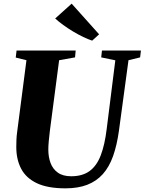

<svg xmlns="http://www.w3.org/2000/svg" viewBox="-20 -1019 790 1049"><path d="M682 -690 630 -306Q619 -226 597.8 -166.2Q576.5 -106.5 541.8 -67.8Q507 -29 456.8 -9.5Q406.5 10 338 10Q240.5 10 181.5 -18Q122.5 -46 95.8 -96.8Q69 -147.5 69 -215.5Q69 -234.5 69.8 -254.8Q70.5 -275 73.5 -296.5L124.5 -690L66 -704.5L70.5 -743H393.5L390 -705.5L303 -690L252.5 -304.5Q249 -275.5 246.5 -248.8Q244 -222 244 -201.5Q244 -161.5 256.2 -128.5Q268.5 -95.5 296 -75.8Q323.5 -56 369 -56Q430.5 -56 469.5 -84.5Q508.5 -113 530.5 -170.5Q552.5 -228 563 -315L610 -689.5L533 -705.5L537 -743H750L745.5 -705.5ZM483.5 -797Q462 -804 434.8 -817Q407.5 -830 379.2 -847Q351 -864 325.5 -882.5Q300 -901 281.5 -918L371.5 -999L521.5 -831.5Z"/></svg>

Font: Merriweather 72pt Black
Style: Italic
Weight: 900
Italic angle: -7.8°
Version: Version 2.101